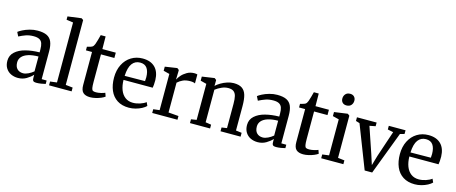

<svg xmlns="http://www.w3.org/2000/svg" viewBox="-46 -1478 5109 2149"><g transform="rotate(15 2508.0 -404.0)"><path d="M343 -329V-361.5Q343 -406.5 333.5 -433.2Q324 -460 300.2 -473.2Q276.5 -486.5 233.5 -486.5Q184 -486.5 144.5 -472.8Q105 -459 65.5 -438.5L42 -485.5Q56.5 -498 90 -515.2Q123.5 -532.5 168.8 -545.5Q214 -558.5 260.5 -558.5Q328.5 -558.5 368 -539Q407.5 -519.5 425.2 -477.5Q443 -435.5 443 -365.5V-45.5L500.5 -45V-5.5Q480.5 0 451 4.8Q421.5 9.5 398.5 9.5Q379.5 9.5 369.2 6.2Q359 3 354.2 -6.5Q349.5 -16 349.5 -35.5V-71.5Q323 -41.5 279.2 -15.5Q235.5 10.5 181 10.5Q136.5 10.5 99.5 -7Q62.5 -24.5 40.5 -59.8Q18.5 -95 18.5 -145.5Q18.5 -208.5 63.8 -249.2Q109 -290 182.2 -309Q255.5 -328 343 -329ZM343 -109V-281Q273.5 -280.5 225.2 -265Q177 -249.5 153 -221.8Q129 -194 129 -157.5Q129 -106.5 155 -80.8Q181 -55 223.5 -55Q250.5 -55 283.2 -70.5Q316 -86 343 -109Z M540.5 -44 618 -54V-749L540 -760V-798.5L695 -819H699.5L720 -804.5V-53L802 -44V0H540.5Z M908.5 -102V-485H838V-527L850.5 -530Q888 -539.5 896.5 -545.5Q905.5 -551.5 911 -559.8Q916.5 -568 922.5 -583Q928.5 -599.5 938.8 -635.2Q949 -671 954 -692.5H1010.5L1012 -546.5H1167.5V-485H1012V-168Q1012 -117.5 1016.2 -95.5Q1020.5 -73.5 1031.2 -67Q1042 -60.5 1067.5 -60.5Q1092.5 -60.5 1123 -67.5Q1153.5 -74.5 1170.5 -82.5L1185 -41.5Q1169.5 -29.5 1141.2 -17.5Q1113 -5.5 1079.8 2.2Q1046.5 10 1017.5 10Q963 10 935.8 -15.5Q908.5 -41 908.5 -102Z M1220.5 -273Q1220.5 -359 1253.8 -424.5Q1287 -490 1345.5 -525.8Q1404 -561.5 1477 -561.5Q1569.5 -561.5 1620.8 -510.5Q1672 -459.5 1674.5 -364.5Q1674.5 -302.5 1668 -274.5H1330Q1331 -209.5 1350 -159.8Q1369 -110 1406.2 -82Q1443.5 -54 1497 -54Q1536.5 -54 1578.8 -68Q1621 -82 1645 -101.5L1663 -61.5Q1645 -43 1613.5 -26.2Q1582 -9.5 1543.5 0.8Q1505 11 1466.5 11Q1386 11 1330.8 -24.5Q1275.5 -60 1248 -124Q1220.5 -188 1220.5 -273ZM1566 -323.5Q1568.5 -347 1568.5 -368Q1568 -435 1542.2 -472.5Q1516.5 -510 1461 -510Q1403 -510 1369 -464.8Q1335 -419.5 1330.5 -321.5Z M1736 0V-43.5L1808 -52V-471.5L1737.5 -489.5V-537L1872.5 -557.5H1879L1899 -541.5V-520L1896.5 -432.5L1899 -433.5Q1907.5 -452.5 1930.8 -480Q1954 -507.5 1992 -529.8Q2030 -552 2077.5 -552Q2098.5 -552 2112.5 -547V-443Q2106 -447.5 2091.5 -450.8Q2077 -454 2057 -454Q2006 -454 1972.2 -438.5Q1938.5 -423 1911 -398V-52.5L2028.5 -43V0Z M2236.5 -54V-471.5L2166.5 -489.5V-537L2305 -557.5H2311.5L2331.5 -541.5V-500L2330.5 -473Q2353 -494 2386 -513.8Q2419 -533.5 2457.8 -546.2Q2496.5 -559 2533 -559Q2594.5 -559 2629.2 -535.2Q2664 -511.5 2678.2 -463.2Q2692.5 -415 2692.5 -335V-53L2760 -44.5V0H2527.5V-44L2588.5 -53V-334Q2588.5 -390.5 2580.2 -423.5Q2572 -456.5 2550.2 -473.2Q2528.5 -490 2487.5 -490Q2450 -490 2411 -472.8Q2372 -455.5 2340.5 -431V-54L2406.5 -44V0H2173.5V-44Z M3120 -329V-361.5Q3120 -406.5 3110.5 -433.2Q3101 -460 3077.2 -473.2Q3053.5 -486.5 3010.5 -486.5Q2961 -486.5 2921.5 -472.8Q2882 -459 2842.5 -438.5L2819 -485.5Q2833.5 -498 2867 -515.2Q2900.5 -532.5 2945.8 -545.5Q2991 -558.5 3037.5 -558.5Q3105.5 -558.5 3145 -539Q3184.5 -519.5 3202.2 -477.5Q3220 -435.5 3220 -365.5V-45.5L3277.5 -45V-5.5Q3257.5 0 3228 4.8Q3198.5 9.5 3175.5 9.5Q3156.5 9.5 3146.2 6.2Q3136 3 3131.2 -6.5Q3126.5 -16 3126.5 -35.5V-71.5Q3100 -41.5 3056.2 -15.5Q3012.5 10.5 2958 10.5Q2913.5 10.5 2876.5 -7Q2839.5 -24.5 2817.5 -59.8Q2795.5 -95 2795.5 -145.5Q2795.5 -208.5 2840.8 -249.2Q2886 -290 2959.2 -309Q3032.5 -328 3120 -329ZM3120 -109V-281Q3050.5 -280.5 3002.2 -265Q2954 -249.5 2930 -221.8Q2906 -194 2906 -157.5Q2906 -106.5 2932 -80.8Q2958 -55 3000.5 -55Q3027.5 -55 3060.2 -70.5Q3093 -86 3120 -109Z M3378 -102V-485H3307.5V-527L3320 -530Q3357.5 -539.5 3366 -545.5Q3375 -551.5 3380.5 -559.8Q3386 -568 3392 -583Q3398 -599.5 3408.2 -635.2Q3418.5 -671 3423.5 -692.5H3480L3481.5 -546.5H3637V-485H3481.5V-168Q3481.5 -117.5 3485.8 -95.5Q3490 -73.5 3500.8 -67Q3511.5 -60.5 3537 -60.5Q3562 -60.5 3592.5 -67.5Q3623 -74.5 3640 -82.5L3654.5 -41.5Q3639 -29.5 3610.8 -17.5Q3582.5 -5.5 3549.2 2.2Q3516 10 3487 10Q3432.5 10 3405.2 -15.5Q3378 -41 3378 -102Z M3694 -44 3771 -54V-471.5L3698.5 -489.5V-536.5L3847.5 -557.5H3854L3875 -541.5V-53L3951 -44V0H3694ZM3813 -644Q3783 -644 3766.2 -661.8Q3749.5 -679.5 3749.5 -707.5Q3749.5 -738.5 3768.5 -759.8Q3787.5 -781 3821 -781H3822Q3852 -781 3869 -763.2Q3886 -745.5 3886 -717.5Q3886 -686.5 3867 -665.2Q3848 -644 3814 -644Z M4006.5 -490.5 3962 -504V-546.5H4190V-504L4121.5 -490.5L4223 -192L4261.5 -72.5L4295 -188L4396.5 -490.5L4331 -504V-546.5H4525V-504L4475 -490.5L4286.5 6.5H4199.5Z M4532.5 -273Q4532.5 -359 4565.8 -424.5Q4599 -490 4657.5 -525.8Q4716 -561.5 4789 -561.5Q4881.5 -561.5 4932.8 -510.5Q4984 -459.5 4986.5 -364.5Q4986.5 -302.5 4980 -274.5H4642Q4643 -209.5 4662 -159.8Q4681 -110 4718.2 -82Q4755.5 -54 4809 -54Q4848.5 -54 4890.8 -68Q4933 -82 4957 -101.5L4975 -61.5Q4957 -43 4925.5 -26.2Q4894 -9.5 4855.5 0.8Q4817 11 4778.5 11Q4698 11 4642.8 -24.5Q4587.5 -60 4560 -124Q4532.5 -188 4532.5 -273ZM4878 -323.5Q4880.5 -347 4880.5 -368Q4880 -435 4854.2 -472.5Q4828.5 -510 4773 -510Q4715 -510 4681 -464.8Q4647 -419.5 4642.5 -321.5Z"/></g></svg>

Font: Merriweather 12pt
Style: Regular
Weight: 400
Designer: Eben Sorkin
Foundry: Eben Sorkin
Version: Version 2.100